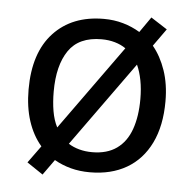

<svg xmlns="http://www.w3.org/2000/svg" viewBox="-47 -613 698 693"><g transform="rotate(5 302.5 -266.5)"><path d="M551 -269Q551 -180 520.5 -117.5Q490 -55 434 -22.5Q378 10 301 10Q264 10 232 1.5Q200 -7 172 -23L132 33L74 -6L119 -68Q88 -104 71.5 -154.5Q55 -205 55 -269Q55 -402 122 -474Q189 -546 304 -546Q341 -546 374 -536.5Q407 -527 435 -510L474 -566L533 -528L488 -465Q517 -430 534 -380.5Q551 -331 551 -269ZM146 -269Q146 -231 151.5 -198.5Q157 -166 170 -141L390 -447Q373 -459 350.5 -465.5Q328 -472 302 -472Q220 -472 183 -418Q146 -364 146 -269ZM460 -269Q460 -306 454 -337Q448 -368 437 -392L217 -86Q234 -75 256 -69Q278 -63 303 -63Q357 -63 392 -88Q427 -113 443.5 -159.5Q460 -206 460 -269Z"/></g></svg>

Font: Noto Sans Malayalam
Style: Regular
Weight: 400
Designer: Jelle Bosma - Monotype Design Team
Foundry: Monotype Imaging Inc.
Version: Version 2.103